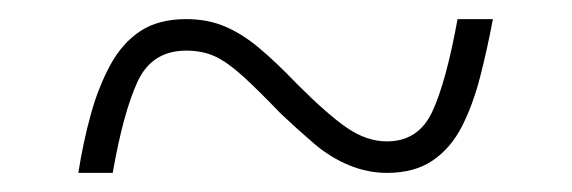

<svg xmlns="http://www.w3.org/2000/svg" viewBox="-20 -457 599 201"><path d="M62 -276Q67 -308 75 -337Q83 -366 95.5 -389Q108 -412 127 -424.5Q146 -437 175 -437Q197 -437 215 -429.5Q233 -422 251 -407Q269 -392 291 -369Q323 -337 343.5 -323Q364 -309 385 -309Q418 -309 432.5 -340Q447 -371 459 -437H496Q490 -405 482.5 -376Q475 -347 463.5 -324.5Q452 -302 433 -289Q414 -276 385 -276Q365 -276 345.5 -284Q326 -292 309 -306.5Q292 -321 274 -338Q250 -363 234 -377.5Q218 -392 205 -398Q192 -404 175 -404Q139 -404 124 -371.5Q109 -339 98 -276Z"/></svg>

Font: Noto Serif Gujarati ExtraLight
Style: Regular
Weight: 250
Version: Version 2.102